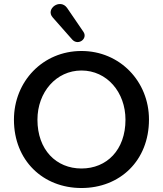

<svg xmlns="http://www.w3.org/2000/svg" viewBox="-20 -934 818 964"><path d="M389 10C582 10 728 -127 728 -334C728 -525 582 -678 389 -678C195 -678 50 -525 50 -333C50 -128 196 10 389 10ZM389 -88C262 -88 168 -182 168 -333C168 -471 262 -580 389 -580C517 -580 610 -471 610 -333C610 -181 516 -88 389 -88ZM245 -846 343 -735C373 -703 422 -740 399 -774L317 -894C282 -944 206 -889 245 -846Z"/></svg>

Font: SN Pro Medium
Style: Regular
Weight: 500
Designer: Tobias Whetton
Foundry: Supernotes
Version: Version 1.003;Glyphs 3.3 (3324)